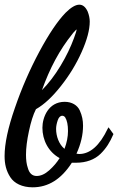

<svg xmlns="http://www.w3.org/2000/svg" viewBox="-31 -736 509 828"><path d="M247.1 -94.2C223.1 -113.8 210.9 -148.4 210.9 -180.2C210.9 -191.4 213.4 -203.6 217.8 -216.8C222.2 -230 229 -236.8 237.8 -236.8C242.2 -236.8 246.6 -234.4 250 -230C258.3 -216.8 262.2 -197.3 262.2 -170.9C262.2 -146.5 257.3 -121.1 247.1 -94.2ZM149.9 -347.2C183.6 -441.9 226.6 -522 279.8 -587.9C282.2 -591.8 286.6 -596.7 293 -603C294.9 -606 297.4 -607.9 299.8 -608.9C299.3 -604.5 295.4 -591.8 288.1 -571.8C273.9 -533.2 254.9 -493.2 230 -452.1C205.1 -410.6 178.2 -376 149.9 -347.2ZM433.1 -180.2C398.4 -107.9 357.4 -71.8 310.1 -71.8C307.6 -71.8 301.3 -73.2 298.8 -73.2C317.9 -115.2 327.1 -155.3 327.1 -193.8C327.1 -216.8 323.2 -237.3 313 -259.8C302.7 -282.2 279.3 -296.9 248 -296.9C177.7 -296.9 151.9 -230 151.9 -185.1C151.9 -132.3 177.2 -81.1 226.1 -54.2C214.4 -35.2 199.2 -17.6 181.2 -1.5C162.6 15.1 144.5 22.9 127 22.9C107.9 22.9 95.2 11.2 88.9 -12.2C83.5 -27.3 81.1 -46.4 81.1 -68.8C81.1 -97.7 85.4 -131.3 93.8 -170.4C102.1 -209.5 111.8 -241.2 124 -265.1C159.7 -285.2 195.3 -318.8 231.9 -365.2C268.6 -411.6 298.3 -460.4 321.3 -512.2C344.2 -563.5 356 -607.4 356 -643.1C356 -656.7 353 -670.9 347.2 -686C337.9 -706.1 326.2 -715.8 311 -715.8C294.9 -715.8 274.9 -704.1 252 -681.2C217.3 -645.5 179.7 -589.4 138.7 -513.2C97.7 -436.5 62.5 -356 33.2 -270.5C3.4 -185.1 -11.2 -116.2 -11.2 -63C-11.2 -28.3 -4.4 0.5 13.2 27.8C30.3 54.7 64.5 71.8 109.9 71.8C177.2 71.8 233.4 36.6 278.8 -34.2H296.9C341.3 -34.2 377 -47.9 402.3 -72.3C427.2 -96.7 442.9 -122.1 458 -157.2V-158.2L437 -187Z"/></svg>

Font: Dancing Script
Style: Regular
Weight: 800
Designer: Pablo Impallari
Foundry: Pablo Impallari
Version: Version 2.001